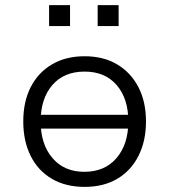

<svg xmlns="http://www.w3.org/2000/svg" viewBox="-20 -723 661 751"><path d="M311 8Q237 8 183 -23.5Q129 -55 100 -113Q71 -171 71 -248Q71 -325 100 -382Q129 -439 183 -471Q237 -503 311 -503Q385 -503 438.5 -471Q492 -439 521.5 -382Q551 -325 551 -248Q551 -171 521.5 -113Q492 -55 438.5 -23.5Q385 8 311 8ZM310 -51Q390 -51 436 -105Q482 -159 482 -248Q482 -337 436.5 -390Q391 -443 311 -443Q230 -443 184.5 -390Q139 -337 139 -248Q139 -159 185 -105Q231 -51 310 -51ZM107 -220V-274H514V-220ZM362 -621V-703H444V-621ZM172 -621V-703H254V-621Z"/></svg>

Font: Nunito Sans 7pt Light
Style: Regular
Weight: 300
Designer: Vernon Adams
Foundry: Vernon Adams
Version: Version 3.101;gftools[0.9.27]